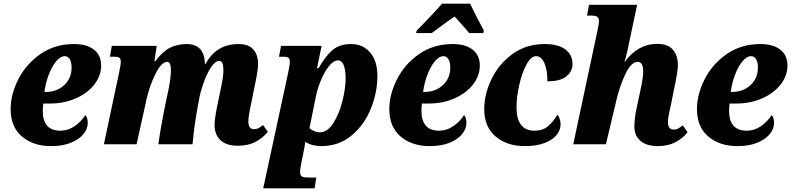

<svg xmlns="http://www.w3.org/2000/svg" viewBox="-20 -786 4310 1046"><path d="M38 -192Q38 -271 79.5 -353.5Q121 -436 199.5 -491Q278 -546 383 -546Q453 -546 492 -515.5Q531 -485 531 -429Q531 -374 494.5 -326.5Q458 -279 394 -250.5Q330 -222 252 -222H216Q213 -204 213 -182Q213 -74 309 -74Q351 -74 387 -99Q423 -124 445 -159Q458 -146 458 -115Q458 -85 435.5 -56.5Q413 -28 368 -9Q323 10 258 10Q162 10 100 -42Q38 -94 38 -192ZM229 -285Q289 -285 329.5 -322Q370 -359 370 -419Q370 -447 360 -463.5Q350 -480 333 -480Q309 -480 285.5 -451.5Q262 -423 245 -377.5Q228 -332 222 -285Z M1149 -105Q1149 -137 1163 -207L1180 -289Q1181 -294 1189 -333.5Q1197 -373 1197 -405Q1197 -454 1175 -454Q1152 -454 1129.5 -419.5Q1107 -385 1090 -337.5Q1073 -290 1066 -253L1055 -192Q1038 -101 1029 0H843Q852 -75 882 -223L896 -288Q911 -359 911 -404Q911 -449 891 -449Q859 -449 826.5 -382.5Q794 -316 779 -248L724 0H546L630 -396Q631 -402 634.5 -419.5Q638 -437 638 -450Q638 -465 630.5 -471Q623 -477 603 -477H579L589 -536H834L821 -452H826Q864 -504 904.5 -525Q945 -546 996 -546Q1092 -546 1096 -443V-435H1098Q1130 -493 1174.5 -519.5Q1219 -546 1280 -546Q1336 -546 1361 -515.5Q1386 -485 1386 -438Q1386 -403 1367 -315L1347 -216Q1333 -151 1333 -123Q1333 -103 1341 -92.5Q1349 -82 1363 -82Q1376 -82 1386.5 -87Q1397 -92 1413 -105L1439 -68Q1413 -35 1372.5 -13.5Q1332 8 1275 8Q1213 8 1181 -22.5Q1149 -53 1149 -105Z M1552 -400Q1553 -407 1556 -422.5Q1559 -438 1559 -448Q1559 -465 1552 -471Q1545 -477 1523 -477H1500L1511 -536H1732L1707 -414H1715Q1755 -483 1793 -514.5Q1831 -546 1893 -546Q1957 -546 1996.5 -500Q2036 -454 2036 -371Q2036 -283 2000.5 -194.5Q1965 -106 1895.5 -48Q1826 10 1730 10Q1680 10 1643 -13Q1642 -9 1640.5 4.5Q1639 18 1635 35L1621 105Q1615 137 1615 151Q1615 169 1624 175Q1633 181 1659 181H1703L1694 240H1414ZM1863 -361Q1863 -403 1853 -430Q1843 -457 1821 -457Q1797 -457 1772 -425.5Q1747 -394 1728 -348Q1709 -302 1701 -261L1666 -88Q1675 -79 1691 -72Q1707 -65 1723 -65Q1763 -65 1795 -114Q1827 -163 1845 -233.5Q1863 -304 1863 -361Z M2101 -192Q2101 -271 2142.5 -353.5Q2184 -436 2262.5 -491Q2341 -546 2446 -546Q2516 -546 2555 -515.5Q2594 -485 2594 -429Q2594 -374 2557.5 -326.5Q2521 -279 2457 -250.5Q2393 -222 2315 -222H2279Q2276 -204 2276 -182Q2276 -74 2372 -74Q2414 -74 2450 -99Q2486 -124 2508 -159Q2521 -146 2521 -115Q2521 -85 2498.5 -56.5Q2476 -28 2431 -9Q2386 10 2321 10Q2225 10 2163 -42Q2101 -94 2101 -192ZM2292 -285Q2352 -285 2392.5 -322Q2433 -359 2433 -419Q2433 -447 2423 -463.5Q2413 -480 2396 -480Q2372 -480 2348.5 -451.5Q2325 -423 2308 -377.5Q2291 -332 2285 -285ZM2250 -619 2284 -654Q2296 -666 2331 -703Q2366 -740 2388 -766H2541Q2570 -705 2616 -619L2613 -606H2536Q2526 -619 2482 -668L2457 -696Q2434 -681 2404 -659Q2374 -637 2362 -628L2332 -606H2247Z M2618 -192Q2618 -271 2657 -353.5Q2696 -436 2771 -491Q2846 -546 2947 -546Q3023 -546 3061 -516Q3099 -486 3099 -437Q3099 -398 3066.5 -370.5Q3034 -343 2962 -343Q2963 -401 2946.5 -440.5Q2930 -480 2901 -480Q2873 -480 2848.5 -435Q2824 -390 2809 -324Q2794 -258 2794 -200Q2794 -138 2818.5 -106Q2843 -74 2891 -74Q2936 -74 2964.5 -97.5Q2993 -121 3017 -161Q3024 -153 3029 -139Q3034 -125 3034 -108Q3034 -78 3012.5 -51Q2991 -24 2947 -7Q2903 10 2839 10Q2742 10 2680 -42.5Q2618 -95 2618 -192Z M3436 -96Q3436 -143 3450 -205L3467 -285Q3484 -359 3484 -396Q3484 -449 3454 -449Q3418 -449 3386.5 -381.5Q3355 -314 3338 -240L3281 0H3103L3236 -624Q3243 -659 3243 -670Q3243 -686 3235 -693.5Q3227 -701 3202 -701H3178L3189 -760H3451L3398 -509Q3390 -475 3382 -448H3383Q3455 -547 3560 -547Q3619 -547 3646 -515Q3673 -483 3673 -433Q3673 -415 3669 -388.5Q3665 -362 3660 -338Q3656 -322 3655 -315L3635 -214L3630 -193Q3619 -144 3619 -121Q3619 -80 3650 -80Q3663 -80 3672 -84.5Q3681 -89 3700 -103L3726 -66Q3701 -33 3660 -11.5Q3619 10 3563 10Q3503 10 3469.5 -18.5Q3436 -47 3436 -96Z M3777 -192Q3777 -271 3818.5 -353.5Q3860 -436 3938.5 -491Q4017 -546 4122 -546Q4192 -546 4231 -515.5Q4270 -485 4270 -429Q4270 -374 4233.5 -326.5Q4197 -279 4133 -250.5Q4069 -222 3991 -222H3955Q3952 -204 3952 -182Q3952 -74 4048 -74Q4090 -74 4126 -99Q4162 -124 4184 -159Q4197 -146 4197 -115Q4197 -85 4174.5 -56.5Q4152 -28 4107 -9Q4062 10 3997 10Q3901 10 3839 -42Q3777 -94 3777 -192ZM3968 -285Q4028 -285 4068.5 -322Q4109 -359 4109 -419Q4109 -447 4099 -463.5Q4089 -480 4072 -480Q4048 -480 4024.5 -451.5Q4001 -423 3984 -377.5Q3967 -332 3961 -285Z"/></svg>

Font: Noto Serif NarrowBlack
Style: Italic
Weight: 900
Width: 4
Italic angle: -12°
Designer: Monotype Design Team
Foundry: Monotype Imaging Inc.
Version: Version 1.001